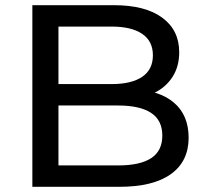

<svg xmlns="http://www.w3.org/2000/svg" viewBox="-20 -720 797 740"><path d="M104.7 -700H419.4Q539.7 -700 605.2 -651.9Q670.7 -603.9 670.7 -518.7Q670.7 -464.3 645.4 -424.4Q620 -384.6 577.3 -363.4Q534.6 -342.3 484 -342.3L501.9 -372.4Q593.6 -372.4 650.3 -324.4Q707 -276.3 707 -189Q707 -98.3 638.8 -49.1Q570.6 0 439.4 0H104.7ZM605.6 -197.6Q605.6 -256.6 562.2 -285Q518.9 -313.4 434.9 -313.4H196.9V-395.9H409.7Q486.7 -395.9 528 -423.9Q569.3 -452 569.3 -506.7Q569.3 -561.4 528 -589.5Q486.7 -617.6 409.7 -617.6H205.3V-82.4H434.9Q519.6 -82.4 562.6 -110.4Q605.6 -138.4 605.6 -197.6Z"/></svg>

Font: iiserrat Thin
Style: Regular
Weight: 100
Designer: Akira Ohta
Foundry: Akira Ohta
Version: Version 1.200;Glyphs 3.3.1 (3343)